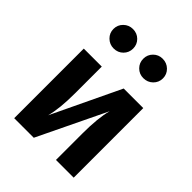

<svg xmlns="http://www.w3.org/2000/svg" viewBox="-222 -913 1034 1034"><g transform="rotate(45 295.0 -396.0)"><path d="M181 -792Q213 -792 234.5 -770.5Q256 -749 256 -718Q256 -687 234.5 -665.5Q213 -644 181 -644Q150 -644 128 -665.5Q106 -687 106 -718Q106 -749 128 -770.5Q150 -792 181 -792ZM407 -792Q439 -792 461 -770.5Q483 -749 483 -718Q483 -687 461 -665.5Q439 -644 407 -644Q376 -644 354.5 -665.5Q333 -687 333 -718Q333 -749 354.5 -770.5Q376 -792 407 -792ZM521 -530V0H386V-201Q386 -320 405 -390L217 0H68V-530H205V-327Q205 -210 186 -140L372 -530Z"/></g></svg>

Font: FiraGO SemiBold
Style: Regular
Weight: 600
Designer: bBox Type
Foundry: bBox Type GmbH
Version: Version 1.001;PS 001.001;hotconv 1.0.88;makeotf.lib2.5.64775